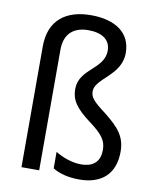

<svg xmlns="http://www.w3.org/2000/svg" viewBox="-86 -832 739 908"><g transform="rotate(10 283.5 -377.5)"><path d="M470 -617C470 -715 394 -765 278 -765C161 -765 78 -709 78 -580V0H163V-579C163 -662 214 -693 277 -693C342 -693 384 -667 384 -613C384 -523 264 -507 264 -408C264 -358 286 -321 360 -266C422 -220 443 -192 443 -147C443 -94 415 -62 352 -62C306 -62 260 -81 229 -100V-21C261 -1 304 10 357 10C460 10 527 -43 527 -153C527 -226 492 -265 423 -320C363 -365 347 -383 347 -412C347 -475 470 -508 470 -617Z"/></g></svg>

Font: Noto Sans Lao Looped SemiCondensed
Style: Regular
Weight: 400
Width: 4
Designer: Mark Frömberg, Ben Mitchell
Foundry: The Fontpad Ltd
Version: Version 1.003